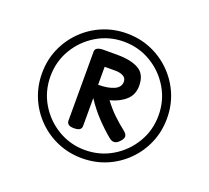

<svg xmlns="http://www.w3.org/2000/svg" viewBox="-101 -1373 885 813"><g transform="rotate(20 341.5 -967.0)"><path d="M341 -686Q283 -686 232 -707.5Q181 -729 142 -768Q103 -807 81.5 -858Q60 -909 60 -967Q60 -1026 81.5 -1076.5Q103 -1127 142 -1166Q181 -1205 232 -1226.5Q283 -1248 341 -1248Q400 -1248 451 -1226.5Q502 -1205 541 -1166Q580 -1127 601.5 -1076.5Q623 -1026 623 -967Q623 -909 601.5 -858Q580 -807 541 -768Q502 -729 451 -707.5Q400 -686 341 -686ZM341 -723Q408 -723 463.5 -756Q519 -789 552 -844.5Q585 -900 585 -967Q585 -1034 552 -1089.5Q519 -1145 463.5 -1178Q408 -1211 341 -1211Q275 -1211 219.5 -1178Q164 -1145 131 -1089.5Q98 -1034 98 -967Q98 -900 131 -844.5Q164 -789 219.5 -756Q275 -723 341 -723ZM266 -794Q249 -794 241.5 -800Q234 -806 234 -816V-1128Q234 -1149 273 -1149H333Q395 -1149 430 -1129Q465 -1109 465 -1057Q465 -1017 438 -992.5Q411 -968 368 -957Q391 -926 415.5 -902.5Q440 -879 468 -857Q481 -847 482.5 -836.5Q484 -826 471 -812Q448 -786 424 -806Q390 -834 358.5 -867.5Q327 -901 300 -942V-816Q300 -806 292.5 -800Q285 -794 266 -794ZM300 -1002Q344 -1002 371 -1014Q398 -1026 398 -1051Q398 -1068 383.5 -1075.5Q369 -1083 350 -1083H300Z"/></g></svg>

Font: Playwrite CL
Style: Regular
Weight: 400
Designer: Veronika Burian, José Scaglione
Foundry: TypeTogether
Version: Version 1.002